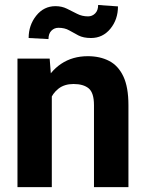

<svg xmlns="http://www.w3.org/2000/svg" viewBox="-20 -769 600 789"><path d="M192.9 -415.5V0H51.8V-528.3H184.1ZM171.9 -282.2 132.8 -281.2Q132.8 -360.4 158.7 -418Q184.6 -475.6 231.4 -506.8Q278.3 -538.1 340.8 -538.1Q390.6 -538.1 428.2 -518.8Q465.8 -499.5 486.8 -455.3Q507.8 -411.1 507.8 -336.4V0H366.2V-336.9Q366.2 -387.7 344.5 -405.8Q322.8 -423.8 282.2 -423.8Q245.1 -423.8 220.7 -405Q196.3 -386.2 184.1 -354.2Q171.9 -322.3 171.9 -282.2ZM383.3 -748.5 464.8 -742.7Q464.8 -689 433.6 -650.9Q402.3 -612.8 354 -612.8Q322.8 -612.8 302.5 -623.3Q282.2 -633.8 264.2 -644.3Q246.1 -654.8 220.2 -654.8Q203.1 -654.8 191.2 -642.8Q179.2 -630.9 179.2 -608.4L97.7 -612.8Q97.7 -665.5 128.9 -704.6Q160.2 -743.7 208 -743.7Q233.9 -743.7 255.1 -733.2Q276.4 -722.7 296.9 -712.2Q317.4 -701.7 341.8 -701.7Q358.9 -701.7 371.1 -713.9Q383.3 -726.1 383.3 -748.5Z"/></svg>

Font: RobotoDEMO
Style: Regular
Weight: 400
Designer: Christian Robertson
Foundry: Google
Version: Version 2.136